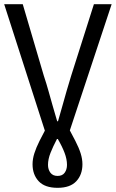

<svg xmlns="http://www.w3.org/2000/svg" viewBox="-20 -676 555 920"><path d="M256 224Q195 224 165.5 192.5Q136 161 136 111Q136 86 144.5 59Q153 32 169.5 -1Q186 -34 209 -77L202 -28L0 -656H89L190 -313Q203 -274 212.5 -239.5Q222 -205 232 -170.5Q242 -136 254 -95H258Q270 -136 279.5 -170.5Q289 -205 299 -239.5Q309 -274 321 -313L430 -656H515L307 -28L301 -77Q324 -34 341 -1Q358 32 366.5 59Q375 86 375 111Q375 161 345.5 192.5Q316 224 256 224ZM256 167Q279 167 290 151.5Q301 136 301 114Q301 87 289.5 56.5Q278 26 257 -10H253Q234 26 222 56.5Q210 87 210 114Q210 136 221.5 151.5Q233 167 256 167Z"/></svg>

Font: Source Sans 3 ExtraLight
Style: Regular
Weight: 400
Version: Version 3.052;hotconv 1.1.0;makeotfexe 2.6.0